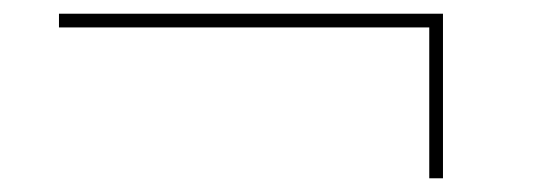

<svg xmlns="http://www.w3.org/2000/svg" viewBox="-20 -430 787 280"><path d="M606 -390H66V-410H626V-170H606Z"/></svg>

Font: Enso Thin
Style: Regular
Weight: 100
Designer: Coji Morishita
Foundry: UNDERFOREST DESIGN
Version: Version 1.000